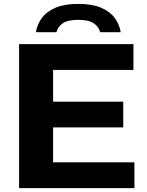

<svg xmlns="http://www.w3.org/2000/svg" viewBox="-20 -967 757 987"><path d="M78 0V-740H666V-607.5H253V-444.5H613.5V-312H253V-132.5H671V0ZM164.5 -801.5Q171 -842 195.5 -875Q220 -908 265.8 -927.5Q311.5 -947 382 -947Q453 -947 499 -927.5Q545 -908 569.5 -875Q594 -842 600.5 -801.5H495Q488 -829.5 462 -847.2Q436 -865 382 -865Q328 -865 302.5 -847.2Q277 -829.5 270 -801.5Z"/></svg>

Font: Encode Sans Expanded Expanded
Style: Bold
Weight: 700
Width: 7
Designer: Multiple Designers
Foundry: Impallari Type
Version: Version 3.000; ttfautohint (v1.8.3) -l 8 -r 50 -G 200 -x 14 